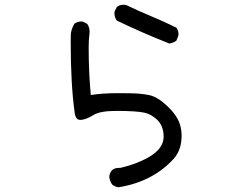

<svg xmlns="http://www.w3.org/2000/svg" viewBox="-20 -712 1040 812"><path d="M481 80Q466 78 454 68Q444 53 442 35Q447 -2 483 -2H489Q540 -14 579 -32Q672 -73 672 -134Q672 -181 642 -208Q618 -229 593 -235Q558 -243 472 -243Q406 -243 378 -227Q343 -205 319 -205Q300 -205 296 -234Q279 -354 279 -536Q279 -547 279.5 -566Q280 -585 294 -611Q306 -621 323 -621H329L349 -611Q359 -596 359 -577L358 -565Q355 -546 355 -510Q355 -407 364 -310Q410 -318 480 -318Q488 -318 532.5 -317.5Q577 -317 612 -309.5Q647 -302 688 -263Q729 -224 741 -186Q748 -162 748 -138Q748 -78 715 -41Q626 57 481 80ZM696 -528Q584 -572 474 -625Q464 -639 464 -656V-662L474 -682Q485 -692 502 -692L513 -691Q565 -666 619 -643.5Q673 -621 726 -595Q735 -583 735 -566Q735 -561 726 -540Q712 -530 696 -528Z"/></svg>

Font: Xiaolai Mono SC
Style: Regular
Weight: 400
Monospace: yes
Designer: LXGW / Nozomi Seto
Version: Version 3.113;September 30, 2024